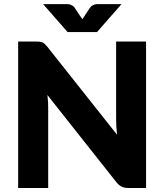

<svg xmlns="http://www.w3.org/2000/svg" viewBox="-20 -935 817 955"><path d="M557.6 -728.5H706.5V0H618.7Q598.1 0 585.9 -6.3Q571.3 -13.2 559.6 -27.8L215.8 -462.4Q218.8 -435.5 219.2 -424.8Q219.7 -412.1 219.7 -390.6V0H70.3V-728.5H159.7Q168.5 -728.5 178.2 -727.5Q183.6 -727.1 191.4 -724.1Q198.2 -720.7 203.1 -715.8Q210.9 -708 215.3 -702.6L562 -265.1Q559.1 -293.9 558.6 -306.2Q557.6 -332.5 557.6 -342.8ZM472.7 -914.6H584.5L462.4 -775.4H316.4L194.3 -914.6H306.6H316.9Q326.2 -913.1 328.6 -912.6Q336.4 -909.7 340.3 -907.2Q346.7 -902.8 351.1 -897L380.4 -852.5Q381.3 -851.1 383.3 -848.9Q385.3 -846.7 385.7 -846.2Q386.2 -845.2 387.5 -842.8Q388.7 -840.3 389.6 -839.4Q391.1 -841.3 394 -846.2Q397 -850.1 398.4 -852.5L427.7 -896.5Q433.6 -904.3 438.5 -907.2Q441.4 -909.2 450.7 -912.6Q454.6 -913.6 462.4 -914.6Z"/></svg>

Font: Lato-ExtraBold
Style: Regular
Weight: 500
Designer: Lukasz Dziedzic with Adam Twardoch and Botio Nikoltchev
Foundry: tyPoland Lukasz Dziedzic
Version: ""